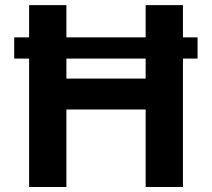

<svg xmlns="http://www.w3.org/2000/svg" viewBox="-20 -748 847 768"><path d="M770.2 -598.5V-513.7H36.8V-598.5ZM96.4 0V-727.5H245.6V-433.7H562.6V-727.5H711.8V0H562.6V-310H245.6V0Z"/></svg>

Font: Atlassian Sans
Style: Regular
Weight: 400
Designer: Rasmus Andersson
Foundry: Modifications by Atlassian Pty Ltd, manufactured by rsms
Version: Version 4.001;git-9221beed3